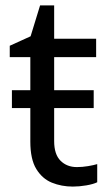

<svg xmlns="http://www.w3.org/2000/svg" viewBox="-20 -679 401 709"><path d="M264 -62Q284 -62 305 -65.5Q326 -69 339 -73V-6Q325 1 299 5.5Q273 10 249 10Q207 10 171.5 -4.5Q136 -19 114 -55Q92 -91 92 -156V-280H24V-346H92V-468H16V-510L93 -545L128 -659H180V-536H335V-468H180V-346H326V-280H180V-158Q180 -109 203.5 -85.5Q227 -62 264 -62Z"/></svg>

Font: Go Noto Kurrent-Regular
Style: Regular
Weight: 400
Designer: Monotype Design Team
Foundry: Monotype Imaging Inc.
Version: Version 2.012; ttfautohint (v1.8.4.7-5d5b)